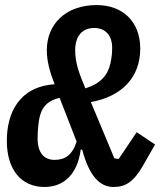

<svg xmlns="http://www.w3.org/2000/svg" viewBox="-20 -730 640 762"><path d="M156.6 12.1C234.4 12.1 288 -40.1 300.4 -136.4H306.1C334.2 -30.2 376.8 12.1 430.4 12.1C478.7 12.1 511 -9.2 546.9 -71.7L595.5 -156.6L522.4 -205.3L451 -99.1L433.9 -101.6L340.6 -324.9C462.7 -346.9 536.6 -421.9 536.6 -537.3C536.6 -644.9 466.3 -709.9 363.6 -709.9C240.4 -709.9 165.8 -633.9 165.8 -530.9C165.8 -487.9 177.6 -444.2 196.7 -395.6C55.8 -386 7.1 -281.6 7.1 -171.2C7.1 -55 65.7 12.1 156.6 12.1ZM129.3 -180.4C129.3 -193.2 129.6 -210.6 132.8 -239C138.1 -282.3 149.9 -326.7 216.6 -341.6L284.1 -168C267 -114.3 237.6 -95.5 196.7 -95.5C154.5 -95.5 129.3 -123.6 129.3 -180.4ZM278.4 -530.9C278.4 -584.5 304.3 -619 354.4 -619C396.3 -619 425.1 -591.3 425.1 -540.8C425.1 -522.4 423.7 -502.1 418 -477.3C406.6 -428.3 377.1 -398.1 318.9 -379.3L313.6 -392.4C289.8 -448.2 278.4 -487.6 278.4 -530.9Z"/></svg>

Font: Margiela Mono Italic SmBold It
Style: Regular
Weight: 600
Designer: Mike Abbink, Paul van der Laan, Pieter van Rosmalen
Foundry: Bold Monday
Version: Version 2.003 2021